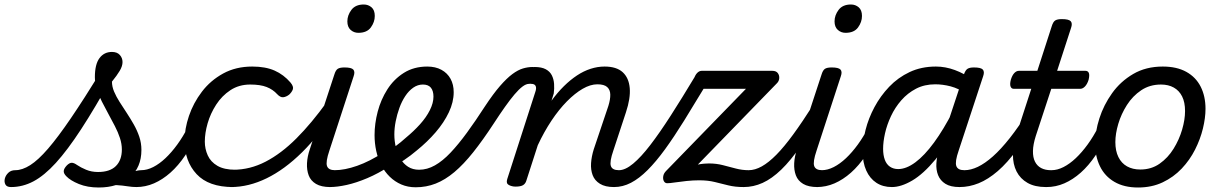

<svg xmlns="http://www.w3.org/2000/svg" viewBox="-208 -815 5429 854"><path d="M-159 17Q-178 17 -184 5.5Q-190 -6 -186.5 -20.5Q-183 -35 -171 -46.5Q-159 -58 -140 -58Q-109 -58 -73.5 -80.5Q-38 -103 6 -154Q50 -205 107.5 -289.5Q165 -374 241 -497L290 -471Q214 -334 153 -240.5Q92 -147 40.5 -90.5Q-11 -34 -59 -8.5Q-107 17 -159 17ZM231 19Q181 19 143 3.5Q105 -12 87 -31Q75 -43 75.5 -54Q76 -65 89 -79Q101 -91 111 -91Q121 -91 135 -81Q151 -70 175 -60Q199 -50 228 -50Q281 -50 307.5 -76.5Q334 -103 334 -150Q334 -175 325.5 -201Q317 -227 303 -254Q289 -281 274 -308.5Q259 -336 245 -363.5Q231 -391 222.5 -418.5Q214 -446 214 -472Q214 -529 234.5 -556.5Q255 -584 290 -584Q313 -584 325 -570.5Q337 -557 337 -539Q337 -521 324.5 -500Q312 -479 290 -452Q290 -430 299.5 -407.5Q309 -385 324 -361.5Q339 -338 355.5 -313Q372 -288 387 -261.5Q402 -235 411.5 -207Q421 -179 421 -148Q421 -70 369 -25.5Q317 19 231 19ZM399 17Q380 17 358.5 13.5Q337 10 312 8.5Q287 7 254 13L280 -14Q311 -28 338.5 -37.5Q366 -47 387 -52.5Q408 -58 421 -58Q430 -58 432.5 -46.5Q435 -35 431.5 -20.5Q428 -6 419.5 5.5Q411 17 399 17Z M398 17Q384 17 377.5 5.5Q371 -6 373.5 -20.5Q376 -35 387.5 -46.5Q399 -58 420 -58Q446 -58 473.5 -72Q501 -86 528 -111.5Q555 -137 580.5 -172Q606 -207 628 -250Q635 -264 648 -263.5Q661 -263 670 -253Q679 -243 674 -229Q647 -170 616 -124Q585 -78 550 -47Q515 -16 477 0.5Q439 17 398 17Z M829 17Q720 17 666.5 -40.5Q613 -98 613 -189Q613 -242 632.5 -299.5Q652 -357 690 -407Q728 -457 784.5 -488Q841 -519 914 -519Q973 -519 1013.5 -501Q1054 -483 1084 -448Q1099 -430 1094.5 -417.5Q1090 -405 1078 -394Q1065 -384 1052 -382.5Q1039 -381 1025 -396Q1006 -417 978 -428Q950 -439 905 -439Q855 -439 817 -414Q779 -389 753.5 -349.5Q728 -310 715.5 -266.5Q703 -223 703 -185Q703 -153 716 -124Q729 -95 759 -77.5Q789 -60 839 -60Q853 -60 858.5 -48.5Q864 -37 862 -21.5Q860 -6 851.5 5.5Q843 17 829 17Z M819 17Q800 17 793 5.5Q786 -6 788 -21.5Q790 -37 800.5 -48.5Q811 -60 830 -60Q904 -60 973.5 -96Q1043 -132 1110.5 -199.5Q1178 -267 1247 -363Q1253 -370 1264.5 -364Q1276 -358 1284 -348Q1292 -338 1286 -330Q1214 -215 1136 -138Q1058 -61 978 -22Q898 17 819 17Z M1261 17Q1221 17 1197.5 3Q1174 -11 1165 -35Q1156 -59 1157.5 -89Q1159 -119 1170 -151L1279 -483Q1285 -503 1294.5 -509Q1304 -515 1324 -515Q1355 -515 1363.5 -505.5Q1372 -496 1365 -476L1257 -145Q1240 -95 1246.5 -76.5Q1253 -58 1282 -58Q1296 -58 1302.5 -46.5Q1309 -35 1307 -20.5Q1305 -6 1293.5 5.5Q1282 17 1261 17ZM1386 -669Q1366 -669 1351.5 -682Q1337 -695 1337 -720Q1337 -747 1355 -771Q1373 -795 1410 -795Q1430 -795 1444.5 -782.5Q1459 -770 1459 -744Q1459 -717 1441.5 -693Q1424 -669 1386 -669Z M1258 17Q1239 17 1233 5.5Q1227 -6 1231.5 -20.5Q1236 -35 1248.5 -46.5Q1261 -58 1280 -58Q1325 -58 1380.5 -77.5Q1436 -97 1496 -136Q1507 -143 1517 -138Q1527 -133 1533 -121Q1539 -109 1538 -96.5Q1537 -84 1527 -77Q1474 -43 1425.5 -22.5Q1377 -2 1334.5 7.5Q1292 17 1258 17Z M1495 -128Q1523 -144 1549 -163Q1575 -182 1598 -203Q1632 -231 1660 -262Q1688 -293 1704 -325Q1720 -357 1720 -385Q1720 -411 1708.5 -425Q1697 -439 1673 -439Q1659 -439 1652.5 -451Q1646 -463 1647.5 -479Q1649 -495 1660 -507Q1671 -519 1692 -519Q1729 -519 1755.5 -504.5Q1782 -490 1796 -464.5Q1810 -439 1810 -405Q1810 -361 1788.5 -315.5Q1767 -270 1730 -227Q1693 -184 1646 -146Q1619 -123 1588.5 -102.5Q1558 -82 1526 -64Z M1641 18Q1606 18 1577 5.5Q1548 -7 1525.5 -29Q1503 -51 1488 -80Q1473 -109 1465.5 -143.5Q1458 -178 1458 -214Q1458 -265 1472 -318.5Q1486 -372 1515 -417.5Q1544 -463 1588.5 -491Q1633 -519 1693 -519Q1704 -519 1708.5 -507Q1713 -495 1710 -479Q1707 -463 1697.5 -451Q1688 -439 1673 -439Q1650 -439 1630 -425Q1610 -411 1594.5 -387.5Q1579 -364 1568.5 -335Q1558 -306 1552 -275.5Q1546 -245 1546 -217Q1546 -187 1553 -159Q1560 -131 1573.5 -108.5Q1587 -86 1607.5 -73Q1628 -60 1656 -60Q1692 -60 1726.5 -79.5Q1761 -99 1796 -136Q1831 -173 1869 -225Q1907 -277 1949 -342Q1986 -398 2016 -432.5Q2046 -467 2071 -485.5Q2096 -504 2118 -510.5Q2140 -517 2161 -517Q2174 -517 2179 -505.5Q2184 -494 2181.5 -479.5Q2179 -465 2170 -453.5Q2161 -442 2145 -442Q2132 -442 2116 -430Q2100 -418 2080.5 -395Q2061 -372 2038 -339.5Q2015 -307 1989 -267Q1940 -192 1897 -138Q1854 -84 1813 -49.5Q1772 -15 1730 1.5Q1688 18 1641 18Z M2523 17Q2484 17 2460.5 2.5Q2437 -12 2428 -36Q2419 -60 2421 -89.5Q2423 -119 2433 -151L2498 -344Q2507 -373 2506.5 -394.5Q2506 -416 2492.5 -428Q2479 -440 2449 -440Q2418 -440 2383.5 -420Q2349 -400 2313.5 -364Q2278 -328 2245 -278.5Q2212 -229 2184 -169L2133 -11Q2129 2 2118.5 8.5Q2108 15 2085 15Q2069 15 2055.5 8Q2042 1 2048 -18L2173 -406Q2179 -423 2174.5 -432.5Q2170 -442 2155 -442Q2141 -442 2135.5 -453.5Q2130 -465 2132 -479.5Q2134 -494 2143.5 -505.5Q2153 -517 2170 -517Q2201 -517 2219.5 -507Q2238 -497 2246.5 -480Q2255 -463 2256.5 -442Q2258 -421 2255 -399L2245 -367Q2272 -404 2300.5 -432Q2329 -460 2358.5 -479.5Q2388 -499 2419 -509Q2450 -519 2481 -519Q2534 -519 2561.5 -494Q2589 -469 2593 -423.5Q2597 -378 2576 -315L2520 -145Q2503 -96 2509 -77Q2515 -58 2545 -58Q2559 -58 2565 -46.5Q2571 -35 2569 -20.5Q2567 -6 2555.5 5.5Q2544 17 2523 17Z M2523 17Q2509 17 2503.5 5.5Q2498 -6 2501 -20.5Q2504 -35 2515 -46.5Q2526 -58 2545 -58Q2573 -58 2608 -87Q2643 -116 2684.5 -170Q2726 -224 2775.5 -301Q2825 -378 2882 -473Q2889 -485 2900 -485Q2911 -485 2920.5 -478Q2930 -471 2934.5 -460Q2939 -449 2933 -439Q2880 -351 2835 -278.5Q2790 -206 2750 -151Q2710 -96 2672.5 -58.5Q2635 -21 2598.5 -2Q2562 17 2523 17Z M3100 17Q3062 17 3031.5 9.5Q3001 2 2971 -5.5Q2941 -13 2902 -13Q2875 -13 2846 -10Q2817 -7 2794 -3.5Q2771 0 2760 0Q2750 0 2745 -9Q2740 -18 2742 -31Q2744 -44 2755 -55L3110 -420H2891Q2880 -420 2876 -430Q2872 -440 2877 -460Q2883 -480 2892.5 -490Q2902 -500 2913 -500H3227Q3244 -500 3251.5 -490Q3259 -480 3258 -467Q3257 -454 3248 -445L2896 -83Q2911 -86 2923.5 -87Q2936 -88 2945 -88Q2978 -88 3007 -80.5Q3036 -73 3064.5 -65.5Q3093 -58 3122 -58Q3134 -58 3137.5 -48.5Q3141 -39 3135 -19Q3131 0 3122.5 8.5Q3114 17 3100 17Z M3100 17Q3086 17 3079.5 5.5Q3073 -6 3075.5 -20.5Q3078 -35 3089.5 -46.5Q3101 -58 3122 -58Q3150 -58 3180.5 -75Q3211 -92 3245.5 -127Q3280 -162 3320.5 -217.5Q3361 -273 3410 -350Q3419 -363 3431.5 -361.5Q3444 -360 3451.5 -350.5Q3459 -341 3453 -328Q3400 -233 3354.5 -167Q3309 -101 3267 -60.5Q3225 -20 3184 -1.5Q3143 17 3100 17Z M3428 17Q3388 17 3364.5 3Q3341 -11 3332 -35Q3323 -59 3324.5 -89Q3326 -119 3337 -151L3446 -483Q3452 -503 3461.5 -509Q3471 -515 3491 -515Q3522 -515 3530.5 -505.5Q3539 -496 3532 -476L3424 -145Q3407 -95 3413.5 -76.5Q3420 -58 3449 -58Q3463 -58 3469.5 -46.5Q3476 -35 3474 -20.5Q3472 -6 3460.5 5.5Q3449 17 3428 17ZM3553 -669Q3533 -669 3518.5 -682Q3504 -695 3504 -720Q3504 -747 3522 -771Q3540 -795 3577 -795Q3597 -795 3611.5 -782.5Q3626 -770 3626 -744Q3626 -717 3608.5 -693Q3591 -669 3553 -669Z M3425 17Q3411 17 3404.5 5.5Q3398 -6 3400.5 -20.5Q3403 -35 3414.5 -46.5Q3426 -58 3447 -58Q3473 -58 3500.5 -72Q3528 -86 3555 -111.5Q3582 -137 3607.5 -172Q3633 -207 3655 -250Q3662 -264 3675 -263.5Q3688 -263 3697 -253Q3706 -243 3701 -229Q3674 -170 3643 -124Q3612 -78 3577 -47Q3542 -16 3504 0.5Q3466 17 3425 17Z M3759 17Q3719 17 3690 -2Q3661 -21 3645 -56.5Q3629 -92 3629 -141Q3629 -186 3642 -237.5Q3655 -289 3681.5 -338.5Q3708 -388 3747 -429Q3786 -470 3838 -494.5Q3890 -519 3955 -519Q3997 -519 4039 -503.5Q4081 -488 4114 -463L4099 -394Q4055 -422 4020 -431Q3985 -440 3952 -440Q3904 -440 3866.5 -420.5Q3829 -401 3801 -369Q3773 -337 3755 -298.5Q3737 -260 3728.5 -222Q3720 -184 3720 -153Q3720 -125 3727.5 -104.5Q3735 -84 3750.5 -73.5Q3766 -63 3787 -63Q3823 -63 3863.5 -93Q3904 -123 3946.5 -181Q3989 -239 4031 -321L4058 -279Q4007 -171 3953 -106Q3899 -41 3849.5 -12Q3800 17 3759 17ZM4060 17Q4020 17 3997 2.5Q3974 -12 3964.5 -36Q3955 -60 3957 -89.5Q3959 -119 3969 -151L4079 -483Q4086 -503 4095.5 -509Q4105 -515 4124 -515Q4155 -515 4163.5 -505.5Q4172 -496 4165 -476L4056 -145Q4039 -96 4045.5 -77Q4052 -58 4081 -58Q4095 -58 4101.5 -46.5Q4108 -35 4106 -20.5Q4104 -6 4092.5 5.5Q4081 17 4060 17Z M4060 17Q4046 17 4039.5 5.5Q4033 -6 4035.5 -20.5Q4038 -35 4049.5 -46.5Q4061 -58 4082 -58Q4110 -58 4141.5 -73Q4173 -88 4208.5 -119.5Q4244 -151 4283.5 -201Q4323 -251 4367 -321Q4376 -335 4388.5 -333.5Q4401 -332 4408.5 -322Q4416 -312 4409 -300Q4361 -212 4317 -151.5Q4273 -91 4230 -54Q4187 -17 4145 0Q4103 17 4060 17Z M4444 17Q4395 17 4362.5 -1.5Q4330 -20 4313.5 -52.5Q4297 -85 4297.5 -128Q4298 -171 4314 -220L4379 -420H4301Q4291 -420 4287 -430Q4283 -440 4288 -460Q4294 -480 4303.5 -490Q4313 -500 4324 -500H4406L4470 -698Q4476 -718 4485.5 -724Q4495 -730 4515 -730Q4546 -730 4554.5 -720.5Q4563 -711 4556 -691L4494 -500H4620Q4631 -500 4635 -490.5Q4639 -481 4634 -460Q4628 -441 4618 -430.5Q4608 -420 4597 -420H4468L4399 -210Q4387 -172 4386.5 -143.5Q4386 -115 4395.5 -96Q4405 -77 4423 -67.5Q4441 -58 4466 -58Q4480 -58 4486.5 -46.5Q4493 -35 4490.5 -20.5Q4488 -6 4476.5 5.5Q4465 17 4444 17Z M4447 17Q4433 17 4426.5 5.5Q4420 -6 4422.5 -20.5Q4425 -35 4436.5 -46.5Q4448 -58 4469 -58Q4495 -58 4522.5 -72Q4550 -86 4577 -111.5Q4604 -137 4629.5 -172Q4655 -207 4677 -250Q4684 -264 4697 -263.5Q4710 -263 4719 -253Q4728 -243 4723 -229Q4696 -170 4665 -124Q4634 -78 4599 -47Q4564 -16 4526 0.5Q4488 17 4447 17Z M4854 19Q4792 19 4749 -6Q4706 -31 4684.5 -75.5Q4663 -120 4663 -176Q4663 -229 4682 -288.5Q4701 -348 4738.5 -400.5Q4776 -453 4832.5 -486Q4889 -519 4964 -519Q5026 -519 5068.5 -495.5Q5111 -472 5132.5 -429.5Q5154 -387 5154 -331Q5154 -291 5142.5 -243.5Q5131 -196 5107.5 -149.5Q5084 -103 5048 -65Q5012 -27 4963.5 -4Q4915 19 4854 19ZM4864 -61Q4913 -61 4950 -87Q4987 -113 5012 -153.5Q5037 -194 5050 -238.5Q5063 -283 5063 -321Q5063 -360 5050 -386Q5037 -412 5013 -425.5Q4989 -439 4956 -439Q4906 -439 4868 -413.5Q4830 -388 4804.5 -348Q4779 -308 4766 -264Q4753 -220 4753 -183Q4753 -144 4766.5 -116.5Q4780 -89 4805 -75Q4830 -61 4864 -61Z"/></svg>

Font: Playwrite NL
Style: Regular
Weight: 400
Designer: Veronika Burian, José Scaglione
Foundry: TypeTogether
Version: Version 1.002